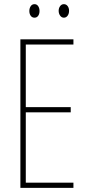

<svg xmlns="http://www.w3.org/2000/svg" viewBox="-20 -903 421 923"><path d="M333 0H78V-714H333V-689H104V-388H320V-363H104V-25H333ZM121 -850Q121 -863 127.5 -873Q134 -883 146 -883Q157 -883 163.5 -873.5Q170 -864 170 -850Q170 -836 163.5 -827Q157 -818 146 -818Q134 -818 127.5 -827.5Q121 -837 121 -850ZM262 -851Q262 -864 269 -873.5Q276 -883 287 -883Q298 -883 305 -874Q312 -865 312 -851Q312 -837 305 -827.5Q298 -818 287 -818Q276 -818 269 -828Q262 -838 262 -851Z"/></svg>

Font: Noto Sans Gujarati ExtraCondensed Thin
Style: Regular
Weight: 100
Width: 2
Designer: Jelle Bosma - Monotype Design Team, Universal Thirst
Foundry: Monotype Imaging Inc.
Version: Version 2.106; ttfautohint (v1.8.4.7-5d5b)